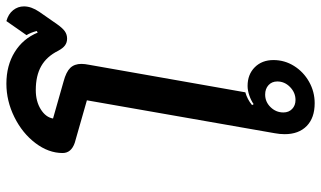

<svg xmlns="http://www.w3.org/2000/svg" viewBox="-222 -774 1005 601"><g transform="rotate(-90 280.5 -473.5)"><path d="M161 -85Q161 -100 164 -116L267 -704L134 -742Q102 -753 102 -780Q102 -824 133 -865Q164 -906 214.5 -931Q265 -956 319 -956Q376 -956 418 -930Q460 -904 479 -858L484 -861Q479 -880 471 -893L515 -956Q537 -950 549 -935Q561 -920 561 -901Q561 -878 544 -853L505 -797Q493 -780 483 -773Q473 -766 460 -766Q448 -766 439 -772.5Q430 -779 422 -794Q404 -830 374 -847Q344 -864 299 -864Q264 -864 239 -848.5Q214 -833 210 -810L326 -777Q356 -769 368.5 -756Q381 -743 381 -721Q381 -711 378 -696L292 -208Q270 -202 252 -187L255 -182Q266 -190 282 -195.5Q298 -201 312 -201Q348 -201 370.5 -178.5Q393 -156 393 -120Q393 -85 374.5 -55.5Q356 -26 325 -8.5Q294 9 258 9Q212 9 186.5 -16Q161 -41 161 -85ZM326 -108Q326 -125 314.5 -135.5Q303 -146 285 -146Q262 -146 245.5 -129Q229 -112 229 -89Q229 -72 240 -61.5Q251 -51 268 -51Q291 -51 308.5 -68Q326 -85 326 -108Z"/></g></svg>

Font: K2D SemiBold
Style: Italic
Weight: 600
Italic angle: -10°
Designer: Katatrad Aksorn Co.,Ltd.
Foundry: Cadson Demak Co.,Ltd.
Version: Version 1.000; ttfautohint (v1.6)